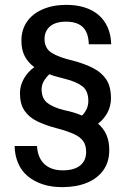

<svg xmlns="http://www.w3.org/2000/svg" viewBox="-20 -759 525 789"><path d="M236 10Q190 10 154.5 -2Q119 -14 93.5 -35.5Q68 -57 54.5 -88.5Q41 -120 40 -159H132Q134 -126 147 -104Q160 -82 183 -70.5Q206 -59 238 -59Q285 -59 309.5 -79Q334 -99 334 -135Q334 -162 322 -179Q310 -196 284 -208Q258 -220 213 -232Q167 -244 133 -260.5Q99 -277 80.5 -304.5Q62 -332 62 -376Q62 -407 78 -435.5Q94 -464 121 -483Q95 -502 81.5 -528.5Q68 -555 68 -591Q68 -637 91 -670Q114 -703 156 -721Q198 -739 253 -739Q294 -739 327.5 -728.5Q361 -718 385 -697.5Q409 -677 422.5 -646.5Q436 -616 437 -577H345Q344 -610 333 -630.5Q322 -651 301.5 -660.5Q281 -670 252 -670Q208 -670 185.5 -650.5Q163 -631 163 -599Q163 -560 193 -541.5Q223 -523 279 -510Q328 -497 363 -479Q398 -461 417 -432Q436 -403 436 -355Q436 -323 421.5 -296Q407 -269 383 -251Q406 -231 417.5 -204.5Q429 -178 429 -142Q429 -94 405 -60Q381 -26 337.5 -8Q294 10 236 10ZM317 -284Q329 -296 336 -311Q343 -326 343 -344Q343 -385 319 -404Q295 -423 247 -435Q229 -440 213 -444Q197 -448 183 -454Q169 -441 160 -425.5Q151 -410 151 -392Q151 -355 174 -336.5Q197 -318 245 -306Q265 -302 283 -296.5Q301 -291 317 -284Z"/></svg>

Font: Hubot Sans Condensed ExtraLight Medium
Style: Regular
Weight: 500
Version: Version 2.000